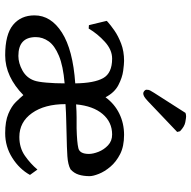

<svg xmlns="http://www.w3.org/2000/svg" viewBox="-18 -735 764 768"><g transform="rotate(90 364.0 -351.0)"><path d="M214.4 -417.5Q179.2 -417.5 147.2 -388.4Q115.2 -359.4 94.2 -323.7L80.6 -324.7L63.5 -395.5L66.9 -399.4Q80.6 -411.6 102.3 -426.8Q124 -441.9 154.5 -453.6Q185.1 -465.3 223.6 -465.3Q236.3 -465.3 263.4 -461.7Q290.5 -458 320.3 -442.6Q350.1 -427.2 369.1 -391.1Q395.5 -427.2 434.6 -446.3Q473.6 -465.3 519.5 -465.3Q565.4 -465.3 596.4 -449.5Q627.4 -433.6 647 -410.4Q666.5 -387.2 675.5 -364.3Q684.6 -341.3 684.6 -327.6Q684.6 -303.2 678.7 -284.2Q672.9 -265.1 657.2 -251Q638.2 -240.7 604.7 -238.5Q571.3 -236.3 519.5 -235.4Q493.7 -234.4 463.1 -233.9Q432.6 -233.4 396.5 -231Q396.5 -147.5 432.4 -96.9Q468.3 -46.4 527.8 -46.4Q571.3 -46.4 603.3 -68.8Q635.3 -91.3 658.2 -118.7L679.7 -88.9Q656.2 -46.4 611.3 -18.1Q566.4 10.3 512.7 10.3Q465.3 10.3 435.1 -2.4Q404.8 -15.1 387.9 -32.5Q371.1 -49.8 360.4 -62.5Q324.7 -27.3 284.7 -8.5Q244.6 10.3 201.2 10.3Q117.7 10.3 79.6 -21.2Q41.5 -52.7 41.5 -106.9Q41.5 -172.9 110.4 -216.8Q179.2 -260.7 313.5 -270Q312.5 -345.7 292.5 -381.6Q272.5 -417.5 214.4 -417.5ZM313.5 -227.5Q243.7 -221.7 202.9 -204.6Q162.1 -187.5 145.3 -163.6Q128.4 -139.6 128.4 -112.3Q128.4 -42.5 203.6 -42.5Q232.4 -42.5 262 -58.8Q291.5 -75.2 302.2 -106Q307.6 -120.6 310.5 -154.8Q313.5 -189 313.5 -227.5ZM397.5 -273.4Q425.8 -275.4 449.7 -275.4Q473.6 -275.4 493.7 -275.4Q550.3 -276.9 573 -282.5Q595.7 -288.1 595.7 -324.7Q595.7 -341.3 587.2 -363Q578.6 -384.8 561.3 -401.1Q543.9 -417.5 518.1 -417.5Q468.3 -417.5 436 -379.4Q403.8 -341.3 397.5 -273.4ZM431.6 -710.9Q438 -713.4 446.3 -713.4Q451.2 -713.4 468.8 -710.2Q486.3 -707 504.9 -689L507.8 -677.7L385.7 -561.5Q374 -550.3 366.7 -546.1Q359.4 -542 354 -542Q348.6 -542 343.8 -546.1Q338.9 -550.3 338.9 -555.2Q338.9 -564 341.8 -569.3Q344.7 -574.7 351.1 -585Z"/></g></svg>

Font: Kurinto Seri
Style: Regular
Weight: 400
Designer: Kurinto was developed by Clint Goss from a range of fonts that are compatible with the SIL Open Font License Version 1.1
Foundry: Clinton F. Goss
Version: Version 2.196; July 25, 2020